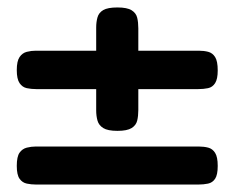

<svg xmlns="http://www.w3.org/2000/svg" viewBox="-20 -486 629 515"><path d="M77 -247Q64 -247 52 -249.5Q40 -252 32.5 -263Q25 -274 25 -298Q25 -322 32.5 -333Q40 -344 52 -347Q64 -350 76 -350H513Q527 -350 538.5 -347Q550 -344 557 -333Q564 -322 564 -297Q564 -274 557 -263Q550 -252 538 -249.5Q526 -247 512 -247ZM295 -135Q269 -135 257 -142.5Q245 -150 241.5 -162.5Q238 -175 238 -190V-412Q238 -427 241.5 -439.5Q245 -452 257 -459Q269 -466 295 -466Q321 -466 333 -458.5Q345 -451 348 -438.5Q351 -426 351 -410V-191Q351 -175 348 -162.5Q345 -150 333 -142.5Q321 -135 295 -135ZM77 9Q64 9 52 6.5Q40 4 32.5 -6.5Q25 -17 25 -41Q25 -66 32.5 -76.5Q40 -87 52 -90Q64 -93 76 -93H513Q527 -93 538.5 -90Q550 -87 557 -76Q564 -65 564 -41Q564 -17 557 -6.5Q550 4 538 6.5Q526 9 512 9Z"/></svg>

Font: Fredoka SemiExpanded Medium
Style: Regular
Weight: 500
Width: 6
Designer: Ben Nathan
Foundry: Milena B. Brandão, Ben Nathan
Version: Version 2.001